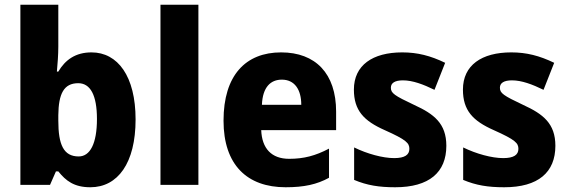

<svg xmlns="http://www.w3.org/2000/svg" viewBox="-20 -780 2396 810"><path d="M226 -583V-760H66V0H191L216 -57H226C258 -17 293 10 361 10C477 10 552 -92 552 -276C552 -458 477 -559 366 -559C298 -559 255 -527 226 -478H220C223 -511 226 -550 226 -583ZM310 -429C361 -429 389 -379 389 -278C389 -174 360 -120 312 -120C248 -120 226 -170 226 -271V-294C227 -384 249 -429 310 -429Z M817 0V-760H657V0Z M1166 -559C1016 -559 923 -462 923 -271C923 -84 1023 10 1185 10C1263 10 1317 -2 1368 -30V-153C1311 -123 1262 -110 1200 -110C1125 -110 1085 -154 1082 -231H1398V-309C1398 -470 1311 -559 1166 -559ZM1169 -444C1223 -444 1251 -402 1251 -338H1085C1088 -413 1122 -444 1169 -444Z M1863 -165C1863 -259 1811 -299 1728 -337C1643 -377 1629 -387 1629 -410C1629 -430 1646 -441 1680 -441C1721 -441 1766 -424 1813 -401L1858 -515C1796 -545 1741 -559 1677 -559C1552 -559 1473 -505 1473 -402C1473 -314 1515 -270 1603 -231C1695 -190 1707 -176 1707 -152C1707 -127 1688 -113 1643 -113C1595 -113 1529 -131 1474 -158V-21C1529 2 1579 10 1647 10C1791 10 1863 -53 1863 -165Z M2323 -165C2323 -259 2271 -299 2188 -337C2103 -377 2089 -387 2089 -410C2089 -430 2106 -441 2140 -441C2181 -441 2226 -424 2273 -401L2318 -515C2256 -545 2201 -559 2137 -559C2012 -559 1933 -505 1933 -402C1933 -314 1975 -270 2063 -231C2155 -190 2167 -176 2167 -152C2167 -127 2148 -113 2103 -113C2055 -113 1989 -131 1934 -158V-21C1989 2 2039 10 2107 10C2251 10 2323 -53 2323 -165Z"/></svg>

Font: Noto Sans Gujarati UI SemiCondensed ExtraBold
Style: Regular
Weight: 800
Width: 4
Designer: Jelle Bosma - Monotype Design Team, Universal Thirst
Foundry: Monotype Imaging Inc.
Version: Version 2.106